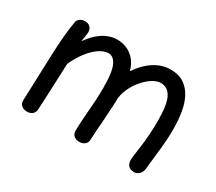

<svg xmlns="http://www.w3.org/2000/svg" viewBox="-107 -769 1124 997"><g transform="rotate(30 455.0 -270.5)"><path d="M113 -516Q116 -531 129 -539Q142 -547 157 -547Q177 -547 188.5 -535.5Q200 -524 200 -505Q200 -495 197.5 -482.5Q195 -470 192 -447Q215 -480 240.5 -502.5Q266 -525 294 -536.5Q322 -548 351 -548Q379 -548 406.5 -537Q434 -526 455.5 -502Q477 -478 488 -438Q511 -473 539.5 -498.5Q568 -524 600.5 -538Q633 -552 667 -552Q717 -552 749 -530.5Q781 -509 800 -472.5Q819 -436 826.5 -388.5Q834 -341 834 -290Q834 -257 832.5 -230.5Q831 -204 828 -176.5Q825 -149 821.5 -116Q818 -83 813 -38Q810 -18 797 -6.5Q784 5 767 5Q744 5 733 -8Q722 -21 722 -41Q722 -50 725 -73Q728 -96 732.5 -129Q737 -162 740 -202Q743 -242 743 -285Q743 -386 721.5 -426Q700 -466 659 -466Q637 -466 612 -451Q587 -436 564 -410.5Q541 -385 525 -353.5Q509 -322 504 -288Q504 -269 503 -255Q502 -241 501.5 -228.5Q501 -216 500 -202Q499 -173 496.5 -144.5Q494 -116 492 -88Q490 -60 489 -31Q489 -10 476 0.5Q463 11 443 11Q424 11 411 0.5Q398 -10 398 -32Q399 -77 402.5 -120Q406 -163 409 -206.5Q412 -250 412 -296Q412 -387 394.5 -425.5Q377 -464 346 -464Q320 -464 290.5 -444Q261 -424 234 -388.5Q207 -353 187 -308Q185 -258 183 -207.5Q181 -157 179 -112Q177 -67 175 -31Q174 -10 161.5 0.5Q149 11 130 11Q111 11 97 0.5Q83 -10 84 -32Q87 -102 89 -171Q91 -240 94 -309Q96 -361 100 -412.5Q104 -464 113 -516Z"/></g></svg>

Font: Playpen Sans
Style: Regular
Weight: 400
Designer: Laura Meseguer, Veronika Burian, José Scaglione, Kostas Bartsokas, Vera Evstafieva, Tom Grace, Yorlmar Campos
Foundry: TypeTogether
Version: Version 2.000